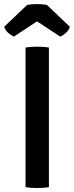

<svg xmlns="http://www.w3.org/2000/svg" viewBox="-34 -916 362 940"><path d="M91 -683Q104 -685.5 120 -686.5Q136 -687.5 148 -687.5Q161 -687.5 176.8 -686.5Q192.5 -685.5 205.5 -683V0Q192.5 2.5 176.8 3.5Q161 4.5 148 4.5Q136 4.5 120 3.5Q104 2.5 91 0ZM195.5 -892 308 -785Q302.5 -767 287.8 -754.2Q273 -741.5 260.5 -737L147 -811.5L34.5 -737Q22 -741.5 7.2 -754.2Q-7.5 -767 -13.5 -785L99 -892Q120.5 -896 147 -896Q174.5 -896 195.5 -892Z"/></svg>

Font: Signika Negative Light Medium
Style: Regular
Weight: 500
Version: Version 2.001